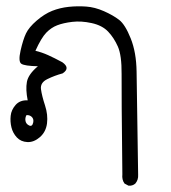

<svg xmlns="http://www.w3.org/2000/svg" viewBox="-20 -257 540 606"><path d="M385.7 329.1 373 322.3Q364.3 310.5 366.2 293Q363.3 35.2 363.8 -23.4Q364.3 -82 352.1 -109.9Q339.8 -137.7 321.3 -157.2Q302.7 -176.8 269.5 -184.1Q236.3 -191.4 208 -188Q179.7 -184.6 160.6 -177.2Q141.6 -169.9 126 -153.8Q110.4 -137.7 91.8 -96.7Q112.3 -91.8 131.8 -83Q151.4 -74.2 176.8 -60.5Q203.1 -42 177.7 -25.4Q152.3 -18.6 129.4 -7.3Q106.4 3.9 109.4 24.9Q112.3 45.9 122.1 75.7Q131.8 105.5 128.4 132.3Q125 159.2 106 175.8Q86.9 192.4 66.4 191.4Q45.9 190.4 33.2 176.8Q20.5 163.1 16.1 145Q11.7 127 13.7 108.4Q15.6 89.8 29.3 74.2Q43 58.6 67.4 59.6Q60.5 25.4 64.9 1.5Q69.3 -22.5 99.6 -47.9Q57.6 -48.8 47.4 -55.7Q37.1 -62.5 44.9 -97.2Q52.7 -131.8 62 -151.4Q71.3 -170.9 95.7 -191.9Q120.1 -212.9 144.5 -222.7Q168.9 -232.4 196.8 -235.4Q224.6 -238.3 252 -236.3Q279.3 -234.4 308.1 -221.7Q336.9 -209 356 -194.3Q375 -179.7 392.6 -135.7Q410.2 -91.8 411.1 -31.2Q412.1 29.3 416 294.9Q417 310.5 407.2 322.3Q398.4 330.1 385.7 329.1ZM85 128.9Q86.9 118.2 80.1 111.8Q73.2 105.5 63.5 106.4Q58.6 115.2 60.5 125Q62.5 134.8 72.3 139.2Q82 143.6 85 128.9Z"/></svg>

Font: JasonHandwriting2
Style: Regular
Weight: 400
Version: Version 1.05.10